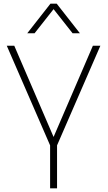

<svg xmlns="http://www.w3.org/2000/svg" viewBox="-20 -1030 592 1050"><path d="M292 0H254V-235L17 -780H58L273 -281L488 -780H529L292 -235ZM417 -848H377L273 -980L169 -848H129L256 -1010H290Z"/></svg>

Font: Tanohe Sans ExtraLight
Style: Regular
Weight: 250
Designer: Village Type and Design LLC & Cristiano Sobral
Foundry: Cooper Hewitt Smithsonian Design Museum
Version: Version 1.00;May 30, 2020;FontCreator 12.0.0.2522 64-bit; tt